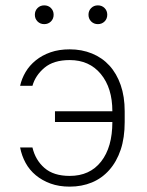

<svg xmlns="http://www.w3.org/2000/svg" viewBox="-20 -690 550 716"><path d="M240 6Q200 6 168.5 -5.5Q137 -17 113.5 -36.5Q90 -56 75.5 -82.5Q61 -109 55 -140H101Q112 -93 146 -63.5Q180 -34 240 -34Q315 -34 357 -87.5Q399 -141 399 -235H185V-275H399Q399 -362 356 -414Q313 -466 240 -466Q180 -466 146 -437.5Q112 -409 101 -370H55Q61 -397 75.5 -421.5Q90 -446 113.5 -465Q137 -484 168.5 -495Q200 -506 240 -506Q285 -506 323 -490.5Q361 -475 388 -445.5Q415 -416 430 -373Q445 -330 445 -275V-235Q445 -176 430 -131.5Q415 -87 387.5 -56Q360 -25 322.5 -9.5Q285 6 240 6ZM145 -600Q130 -600 120 -610Q110 -620 110 -635Q110 -650 120 -660Q130 -670 145 -670Q160 -670 170 -660Q180 -650 180 -635Q180 -620 170 -610Q160 -600 145 -600ZM345 -600Q330 -600 320 -610Q310 -620 310 -635Q310 -650 320 -660Q330 -670 345 -670Q360 -670 370 -660Q380 -650 380 -635Q380 -620 370 -610Q360 -600 345 -600Z"/></svg>

Font: PT Root UI Light
Style: Regular
Weight: 300
Designer: Vitaly Kuzmin
Foundry: ParaType Ltd.
Version: Version 2.000G